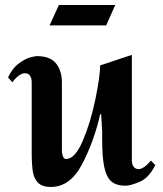

<svg xmlns="http://www.w3.org/2000/svg" viewBox="-20 -731 649 763"><path d="M504 -93Q504 -78 511 -68.5Q518 -59 531 -59Q551 -59 580 -93L597 -75Q572 -24 535 -8.5Q498 7 479 7Q442 7 422.5 -10Q403 -27 394.5 -66.5Q386 -106 386 -178V-208L382 -277H378Q354 -170 306.5 -79Q259 12 182 12Q148 12 131.5 -4.5Q115 -21 110.5 -49Q106 -77 106 -126V-404Q106 -421 99 -430.5Q92 -440 80 -440Q56 -440 29 -404L12 -423Q29 -460 55 -479Q81 -498 100.5 -503Q120 -508 126 -508Q180 -508 203 -478.5Q226 -449 226 -404V-137Q226 -119 230.5 -109Q235 -99 242 -99Q278 -99 309 -171.5Q340 -244 359 -336.5Q378 -429 378 -471L504 -513ZM438 -711H214L177 -630H402Z"/></svg>

Font: Amita
Style: Bold
Weight: 700
Designer: Eduardo Rodriguez Tunni, Modular Infotech, Brian J. Bonislawsky
Foundry: Eduardo Rodriguez Tunni, Modular Infotech, Brian J. Bonislawsky
Version: Version 1.003